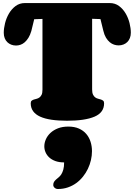

<svg xmlns="http://www.w3.org/2000/svg" viewBox="-20 -798 890 1269"><path d="M588.9 -207Q588.9 -185.1 594.7 -172.9Q600.6 -160.6 609.4 -154.3Q618.2 -147.9 628.4 -145.5Q638.7 -143.1 647.5 -140.1Q656.2 -137.2 662.1 -132.1Q668 -127 668 -115.2Q668 -54.2 605 -27.1Q542 0 422.9 0Q365.2 0 320.6 -6.6Q275.9 -13.2 245.4 -27.1Q214.8 -41 199 -63Q183.1 -85 183.1 -115.2Q183.1 -127 189 -132.1Q194.8 -137.2 203.4 -139.9Q211.9 -142.6 221.9 -145Q231.9 -147.5 240.5 -153.6Q249 -159.7 254.9 -171.4Q260.7 -183.1 260.7 -205.1V-672.9L206.1 -670.9L187 -592.8Q179.2 -566.4 168 -548.3Q156.7 -530.3 143.6 -518.8Q130.4 -507.3 115.7 -502.2Q101.1 -497.1 85.9 -497.1Q68.8 -497.1 54 -502.9Q39.1 -508.8 28.1 -519.5Q17.1 -530.3 11 -545.9Q4.9 -561.5 4.9 -581.1Q4.9 -610.4 13.4 -644.8Q22 -679.2 39.3 -708.7Q56.6 -738.3 83 -758.1Q109.4 -777.8 145 -777.8H705.1Q740.7 -777.8 766.8 -758.3Q793 -738.8 810.3 -709.2Q827.6 -679.7 836.2 -645.5Q844.7 -611.3 844.7 -582Q844.7 -562.5 838.6 -546.9Q832.5 -531.2 821.8 -520.5Q811 -509.8 796.1 -503.9Q781.2 -498 764.2 -498Q749 -498 733.9 -502.9Q718.8 -507.8 705.1 -519.3Q691.4 -530.8 680.4 -549.1Q669.4 -567.4 663.1 -594.2L644 -671.9L588.9 -673.8ZM403.8 275.4Q370.6 275.4 345.9 266.4Q321.3 257.3 305.2 242.4Q289.1 227.5 281 208.5Q272.9 189.5 272.9 169.4Q272.9 146 283.2 122.6Q293.5 99.1 313.7 80.3Q334 61.5 363.5 50Q393.1 38.6 431.6 38.6Q472.2 38.6 501.7 51.8Q531.2 64.9 550.3 87.4Q569.3 109.9 578.6 139.2Q587.9 168.5 587.9 201.2Q587.9 230 581.1 260Q574.2 290 561 317.6Q547.9 345.2 528.3 369.6Q508.8 394 483.9 412.1Q459 430.2 428.5 440.7Q397.9 451.2 362.8 451.2Q350.1 451.2 341.1 443.1Q332 435.1 332 424.3Q332 411.6 337.4 403.6Q342.8 395.5 350.6 388.4Q358.4 381.3 367.9 373.8Q377.4 366.2 385.3 354Q393.1 341.8 398.4 323Q403.8 304.2 403.8 275.4Z"/></svg>

Font: Corben
Style: Bold
Weight: 700
Designer: vernon adams
Foundry: vernon adams
Version: Version 1.101; ttfautohint (v1.6)